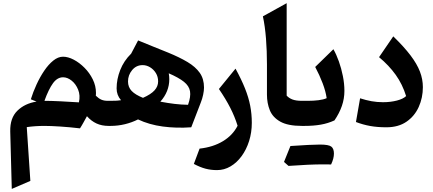

<svg xmlns="http://www.w3.org/2000/svg" viewBox="-20 -804 2766 1226"><path d="M382.3 -441.9Q414.6 -441.9 450.9 -422.9Q487.3 -403.8 519.5 -371.3Q551.8 -338.9 572.3 -297.4Q592.8 -255.9 592.8 -210.9Q592.8 -206.5 592.5 -202.1Q592.3 -197.8 591.8 -192.9Q610.4 -174.8 627.4 -167.5Q644.5 -160.2 668 -160.2H685.5V0H673.8Q629.9 0 596.2 -15.6Q562.5 -31.2 535.2 -62Q524.9 -43.5 513.4 -22.5Q502 -1.5 490.7 15.6Q424.3 7.8 364.3 3.9Q304.2 0 263.7 0Q231.9 0 204.3 2Q176.8 3.9 150.9 7.8L173.8 351.1L55.2 402.3L45.4 35.2Q43.5 -50.8 91.1 -97.2Q138.7 -143.6 213.4 -155.3L176.8 -169.9Q191.4 -216.8 213.4 -264.6Q235.4 -312.5 262.5 -352.5Q289.6 -392.6 320.3 -417.2Q351.1 -441.9 382.3 -441.9ZM382.8 -310.5Q346.2 -310.5 318.6 -272.9Q291 -235.4 263.7 -160.2Q304.2 -160.2 365.7 -157.2Q427.2 -154.3 483.9 -150.4Q493.7 -194.8 479 -231.2Q464.4 -267.6 437.5 -289.1Q410.6 -310.5 382.8 -310.5Z M861.8 -545.9Q911.6 -524.9 961.7 -505.1Q1011.7 -485.4 1053.2 -468.3Q1126 -438.5 1177.2 -408Q1228.5 -377.4 1255.6 -338.9Q1282.7 -300.3 1282.7 -245.1Q1282.7 -225.1 1277.1 -198.7Q1271.5 -172.4 1262.2 -149.4L1201.2 8.8Q1106.9 15.6 1019.5 3.9Q932.1 -7.8 861.3 -41.5Q823.2 -22 778.1 -11Q732.9 0 685.5 0Q676.3 0 671.1 -7.6Q666 -15.1 666 -36.6V-123.5Q666 -145.5 671.1 -152.8Q676.3 -160.2 685.5 -160.2Q710 -160.2 725.8 -161.1Q741.7 -162.1 752.9 -164.1Q724.6 -196.3 724.6 -239.7Q724.6 -297.9 747.6 -356.7Q770.5 -415.5 817.4 -461.4ZM893.1 -179.2Q943.8 -201.7 966.8 -227.1Q989.7 -252.4 989.7 -284.2Q989.7 -314 975.3 -337.4Q960.9 -360.8 938.2 -374.5Q915.5 -388.2 890.6 -388.2Q850.1 -388.2 823.7 -356.4Q797.4 -324.7 797.4 -283.7Q797.4 -247.6 820.8 -223.1Q844.2 -198.7 893.1 -179.2ZM1003.9 -154.8Q1053.7 -145.5 1094.7 -140.6Q1135.7 -135.7 1180.7 -134.8Q1199.2 -187 1193.4 -221.2Q1187.5 -255.4 1154.5 -281.7Q1121.6 -308.1 1057.6 -335.9Q1061 -317.4 1061 -298.3Q1061 -219.2 1003.9 -154.8Z M1587.9 -20Q1587.9 42 1570.6 96.7Q1553.2 151.4 1522.7 193.1Q1492.2 234.9 1451.9 258.5Q1411.6 282.2 1365.7 282.2Q1327.1 282.2 1292.7 273.2Q1258.3 264.2 1217.8 242.7L1254.4 145Q1341.3 135.3 1403.8 97.4Q1466.3 59.6 1497.1 -1Q1479 -59.6 1450.4 -115.5Q1421.9 -171.4 1377.9 -235.8L1483.9 -365.7Q1521.5 -296.9 1544.4 -239.5Q1567.4 -182.1 1577.6 -129.2Q1587.9 -76.2 1587.9 -20Z M1810.5 -783.7V-193.4Q1824.7 -177.7 1847.2 -168.9Q1869.6 -160.2 1908.2 -160.2H1908.7V0H1908.2Q1818.4 0 1769.8 -27.3Q1721.2 -54.7 1702.9 -100.1Q1684.6 -145.5 1684.6 -199.7V-393.1Q1684.6 -479 1678.5 -557.4Q1672.4 -635.7 1658.7 -699.7Z M2040 245.6Q1959 245.6 1822.3 255.4Q1802.7 238.8 1793.5 230Q1814 178.2 1834.5 128.4Q1968.3 119.1 2023.4 119.1Q2078.6 119.1 2095.5 132.1Q2112.3 145 2112.3 176.5Q2112.3 208 2094.2 246.1ZM1908.7 0Q1898.9 0 1894 -7.8Q1889.2 -15.6 1889.2 -36.6V-123.5Q1889.2 -144.5 1894 -152.3Q1898.9 -160.2 1908.7 -160.2H1946.3Q1982.4 -160.2 2013.9 -164.1Q2045.4 -168 2065.9 -177.2Q2059.6 -221.7 2040 -272.9Q2020.5 -324.2 1992.7 -376.5L2108.9 -489.7Q2127.9 -456.5 2143.8 -411.9Q2159.7 -367.2 2169.4 -318.4Q2179.2 -269.5 2179.2 -223.6Q2179.2 -174.3 2163.1 -127.7Q2147 -81.1 2115.7 -35.2Q2074.2 -16.1 2028.1 -8.1Q1981.9 0 1923.8 0Z M2680.2 -247.6Q2680.2 -179.7 2653.8 -121.1Q2627.4 -62.5 2575.7 -26.9Q2523.9 8.8 2447.3 8.8Q2389.6 8.8 2343.8 0.5Q2297.9 -7.8 2252.9 -24.9L2279.3 -176.3Q2316.9 -164.1 2352.5 -157.7Q2388.2 -151.4 2425.3 -151.4Q2473.6 -151.4 2514.2 -161.9Q2554.7 -172.4 2573.2 -190.4Q2549.8 -266.1 2506.8 -326.2Q2463.9 -386.2 2400.4 -439L2491.2 -571.8Q2559.6 -505.4 2601.1 -450.7Q2642.6 -396 2661.4 -346.9Q2680.2 -297.9 2680.2 -247.6Z"/></svg>

Font: Pinar-DS2-FD Bold
Style: Regular
Weight: 700
Designer: Amin Abedi
Version: Version 3.000